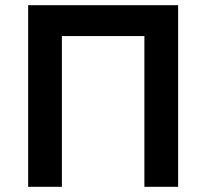

<svg xmlns="http://www.w3.org/2000/svg" viewBox="-20 -720 794 740"><path d="M88.5 0V-700H666.5V0H536.5V-581H218.5V0Z"/></svg>

Font: Geologica EX Med
Style: Regular
Weight: 500
Designer: Sindre Bremnes, Frode Helland
Foundry: Monokrom Skriftforlag AS
Version: Version 1.010;gftools[0.9.28]